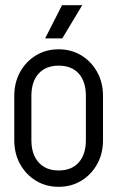

<svg xmlns="http://www.w3.org/2000/svg" viewBox="-20 -705 452 740"><path d="M311 -164V-336H377V-164ZM35 -164V-336H101V-164ZM204 -452V-515H208V-452ZM204 15V-48H208V15ZM35 -335Q35 -387 57.5 -427.5Q80 -468 118.5 -491.5Q157 -515 206 -515V-452Q157 -452 129 -421.5Q101 -391 101 -335ZM377 -335H311Q311 -391 283.5 -421.5Q256 -452 206 -452V-515Q255 -515 293.5 -491.5Q332 -468 354.5 -427.5Q377 -387 377 -335ZM35 -165H101Q101 -110 129 -79Q157 -48 206 -48V15Q157 15 118.5 -8.5Q80 -32 57.5 -72.5Q35 -113 35 -165ZM377 -165Q377 -113 354.5 -72.5Q332 -32 293.5 -8.5Q255 15 206 15V-48Q256 -48 283.5 -79Q311 -110 311 -165ZM220 -557H154L219 -685H297Z"/></svg>

Font: Akshar Light
Style: Regular
Weight: 300
Designer: Tall Chai
Foundry: Tall Chai
Version: Version 1.100